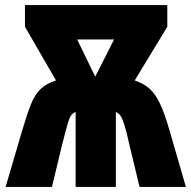

<svg xmlns="http://www.w3.org/2000/svg" viewBox="-20 -734 752 754"><path d="M637 -714V-629L509 -418Q545 -406 568 -385Q591 -364 609 -325.5Q627 -287 646 -221L710 0H528L488 -166Q477 -216 469 -242Q461 -268 453.5 -279Q446 -290 435 -294V0H277V-294Q267 -291 260 -282Q253 -273 245.5 -247Q238 -221 224 -166L184 0H2L67 -221Q86 -286 101.5 -324.5Q117 -363 139.5 -384.5Q162 -406 200 -418L78 -629V-714ZM428 -579H283L354 -433Z"/></svg>

Font: Noto Sans ExtraCondensed Black
Style: Regular
Weight: 900
Width: 2
Designer: Monotype Design Team
Foundry: Monotype Imaging Inc.
Version: Version 2.013; ttfautohint (v1.8.4.7-5d5b)